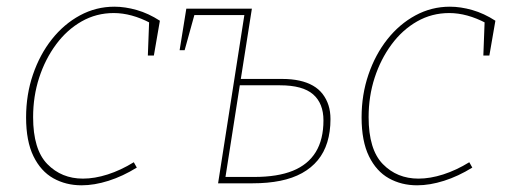

<svg xmlns="http://www.w3.org/2000/svg" viewBox="-20 -548 1519 574"><path d="M224 6Q177 6 139.5 -15Q102 -36 80 -81Q58 -126 58 -197Q58 -265 78.5 -325Q99 -385 135 -430.5Q171 -476 219 -502Q267 -528 322 -528Q354 -528 389 -518Q424 -508 458 -486L440 -382H422L426 -488L430 -479Q373 -509 320 -509Q268 -509 224 -484Q180 -459 147.5 -415Q115 -371 97 -315.5Q79 -260 79 -198Q79 -101 121.5 -57.5Q164 -14 228 -14Q263 -14 302 -26.5Q341 -39 380 -63L389 -47Q347 -21 304.5 -7.5Q262 6 224 6Z M632 0 711 -506 720 -503H554L563 -510L532 -398H517L537 -522H733L699 -306L695 -312H824Q852 -312 875 -307Q898 -302 915.5 -292Q933 -282 944.5 -267Q956 -252 962 -233.5Q968 -215 968 -192Q968 -154 958.5 -123Q949 -92 930 -69Q911 -46 883 -30.5Q855 -15 818 -7.5Q781 0 735 0ZM653 -12 648 -19H740Q810 -19 855.5 -37.5Q901 -56 924 -93.5Q947 -131 947 -188Q947 -239 916 -266Q885 -293 817 -293H691L698 -300Z M1227 6Q1180 6 1142.5 -15Q1105 -36 1083 -81Q1061 -126 1061 -197Q1061 -265 1081.5 -325Q1102 -385 1138 -430.5Q1174 -476 1222 -502Q1270 -528 1325 -528Q1357 -528 1392 -518Q1427 -508 1461 -486L1443 -382H1425L1429 -488L1433 -479Q1376 -509 1323 -509Q1271 -509 1227 -484Q1183 -459 1150.5 -415Q1118 -371 1100 -315.5Q1082 -260 1082 -198Q1082 -101 1124.5 -57.5Q1167 -14 1231 -14Q1266 -14 1305 -26.5Q1344 -39 1383 -63L1392 -47Q1350 -21 1307.5 -7.5Q1265 6 1227 6Z"/></svg>

Font: Bitter Thin
Style: Italic
Weight: 100
Italic angle: -9°
Designer: Sol Matas, and Bitter project Authors
Foundry: Sol Matas
Version: Version 2.002